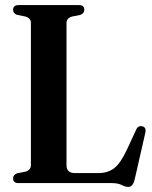

<svg xmlns="http://www.w3.org/2000/svg" viewBox="-20 -720 599 755"><path d="M296 -661.5 263.5 -655Q241.5 -648.5 241.5 -629.5V-70.5Q241.5 -39.5 274 -39.5H369Q403.5 -39.5 428.8 -58.5Q454 -77.5 479.5 -132.5L514.5 -208Q522 -227 539 -223.5Q557 -219.5 551 -196L509.5 -14Q502.5 15 484.5 15Q472.5 15 458.2 7.5Q444 0 420 0H53Q31.5 0 31.5 -18.5Q31.5 -32.5 47 -38.5L80 -45Q101.5 -51.5 101.5 -70.5V-629.5Q101.5 -648.5 80 -655L47 -661.5Q31.5 -667.5 31.5 -681.5Q31.5 -700 53 -700H290.5Q311.5 -700 311.5 -681.5Q311.5 -667.5 296 -661.5Z"/></svg>

Font: Fraunces 144pt Soft SemiBold
Style: Regular
Weight: 600
Version: Version 1.000;[b76b70a41]